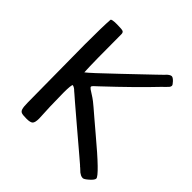

<svg xmlns="http://www.w3.org/2000/svg" viewBox="-189 -864 1029 1029"><g transform="rotate(45 325.5 -350.0)"><path d="M92 -65 88 -503Q88 -639 92 -693Q93 -701 134 -701Q175 -701 181.5 -696Q188 -691 188 -680Q188 -468 192 -395Q214 -411 331 -523Q448 -635 472 -657.5Q496 -680 503 -687.5Q510 -695 515 -700Q529 -712 538 -712Q547 -712 561 -697.5Q575 -683 575 -676Q575 -669 569 -662Q563 -655 553 -645.5Q543 -636 540 -633Q447 -535 301 -398Q271 -372 271 -366.5Q271 -361 281 -354Q291 -347 305 -338.5Q319 -330 334.5 -318Q350 -306 402.5 -260.5Q455 -215 469 -204Q640 -61 640 -38Q640 -27 618 -7.5Q596 12 587 12Q578 12 570 8Q562 4 557 0Q534 -22 529 -25H530L482 -66Q435 -106 363 -167Q291 -228 268 -248Q245 -268 237 -275Q229 -282 224 -286Q212 -299 197 -303Q190 -299 190 -239Q190 -239 192 -136L196 -49Q196 -18 186.5 -9Q177 0 149.5 0Q122 0 111.5 -3.5Q101 -7 97 -19Q92 -34 92 -65Z"/></g></svg>

Font: Cagliostro
Style: Regular
Weight: 400
Designer: Matthew Desmond
Foundry: Matthew Desmond
Version: Version